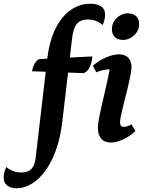

<svg xmlns="http://www.w3.org/2000/svg" viewBox="-142 -754 772 1032"><path d="M-53.4 258Q-84.3 258 -103.3 243.1Q-122.4 228.3 -122.4 200.6Q-122.4 187.3 -118.2 170.6Q-114.1 153.9 -107.8 143.6Q-90.8 158.1 -71.3 165.6Q-51.8 173.1 -28.3 173.1Q-2.8 173.1 13.3 164.3Q29.3 155.4 38.3 136.8Q47.3 118.2 50.3 88.7L112 -438.9Q123.5 -534.1 156.1 -599.7Q188.6 -665.4 237.2 -699.7Q285.8 -734 344.2 -734Q379.5 -734 401.2 -719.8Q422.9 -705.6 422.9 -674.2Q422.9 -661.5 418.6 -644.6Q414.3 -627.6 409.3 -619.6Q392.3 -634.6 372.8 -641.9Q353.3 -649.1 330.9 -649.1Q303.3 -649.1 285.8 -638.4Q268.2 -627.7 258.7 -604.3Q249.1 -580.9 244.7 -541.6L193 -101.5Q183 -13.5 158.4 53.8Q133.9 121.1 100 166.3Q66.2 211.5 26.9 234.8Q-12.4 258 -53.4 258ZM306.9 -360.9 30.2 -371Q33.5 -394.6 44.6 -412.9Q55.6 -431.2 68.6 -436.5L354.1 -450.6Q354.1 -436.5 348.8 -416.7Q343.4 -396.9 332.9 -381.1Q322.5 -365.3 306.9 -360.9ZM454 12Q420 12 402 -8.6Q384.1 -29.2 384.1 -66.6Q384.1 -84.6 389.7 -115.4Q395.3 -146.2 404.1 -184.7Q413 -223.2 422.6 -264.2Q432.1 -305.2 440.3 -344.1Q448.5 -382.9 452.2 -414.1L496.2 -374Q489.5 -377.9 479 -379.8Q468.5 -381.8 454.8 -381.8Q437.2 -381.8 417.1 -378.1Q397.1 -374.4 375.6 -365.5L357.3 -400.8Q390.4 -429.5 428.9 -445.7Q467.4 -462 495.7 -462Q531.5 -462 548.2 -442.7Q564.8 -423.4 564.8 -394.9Q564.8 -376.8 558.5 -345.5Q552.3 -314.3 543.3 -277.2Q534.3 -240.2 525 -204Q515.8 -167.8 509.5 -139.4Q503.3 -110.9 503.3 -97.4Q503.3 -72 523.8 -72Q533 -72 543.6 -75.8Q554.2 -79.6 565 -85.8L585.6 -49.8Q568.2 -31.9 544.9 -17.8Q521.6 -3.7 497.8 4.1Q473.9 12 454 12ZM520.5 -539.4Q490.6 -539.4 475.1 -555Q459.5 -570.6 459.5 -596.4Q459.5 -623.1 472.6 -642.2Q485.7 -661.4 505.4 -671.9Q525.1 -682.4 542.8 -682.4Q574.1 -682.4 589.9 -666.8Q605.8 -651.3 605.8 -625Q605.8 -598.9 592.4 -579.6Q579 -560.4 559.3 -549.9Q539.6 -539.4 520.5 -539.4Z"/></svg>

Font: Petrona
Style: Italic
Weight: 400
Italic angle: -9°
Designer: Ringo R. Seeber
Foundry: Ringo R. Seeber
Version: Version 2.001; ttfautohint (v1.8.3)